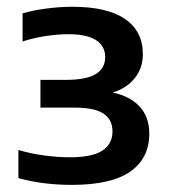

<svg xmlns="http://www.w3.org/2000/svg" viewBox="-20 -458 493 553"><path d="M410 -73Q410 -2.5 355.5 36Q301 74.5 186.5 74.5Q103.5 74.5 33 55V-26Q68.5 -15.5 107.2 -10.2Q146 -5 181 -5Q245 -5 274.5 -24Q304 -43 304 -79.5Q304 -113.5 278 -130.8Q252 -148 195 -148H96.5V-228H170Q228 -228 255.5 -244.5Q283 -261 283 -294Q283 -325 256.8 -342.2Q230.5 -359.5 177.5 -359.5Q146 -359.5 110.5 -354Q75 -348.5 45 -338.5V-419.5Q73 -428 112.2 -433.2Q151.5 -438.5 188.5 -438.5Q289 -438.5 340.2 -403.2Q391.5 -368 391.5 -302Q391.5 -262 368.2 -233Q345 -204 304.5 -191.5Q354.5 -181 382.2 -151Q410 -121 410 -73Z"/></svg>

Font: Encode Sans Expanded SemiBold
Style: Regular
Weight: 600
Width: 7
Designer: Multiple Designers
Foundry: Impallari Type
Version: Version 2.000